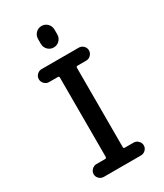

<svg xmlns="http://www.w3.org/2000/svg" viewBox="-231 -1039 963 1127"><g transform="rotate(-30 250.0 -475.0)"><path d="M183.6 -86.9Q191.4 -86.9 192.4 -95.7V-633.8Q192.4 -642.6 183.6 -642.6H124Q106.4 -642.6 93.3 -655.8Q80.1 -668.9 80.1 -687Q80.1 -705.1 93.3 -717.8Q106.4 -730.5 124 -730.5H376Q393.6 -730.5 406.7 -717.8Q419.9 -705.1 419.9 -687Q419.9 -668.9 406.7 -655.8Q393.6 -642.6 376 -642.6H316.4Q308.6 -642.6 307.6 -633.8V-95.7Q307.6 -86.9 316.4 -86.9H376Q393.6 -86.9 406.7 -73.7Q419.9 -60.5 419.9 -43Q419.9 -25.4 406.7 -12.7Q393.6 0 376 0H124Q106.4 0 93.3 -12.7Q80.1 -25.4 80.1 -43Q80.1 -60.5 93.3 -73.7Q106.4 -86.9 124 -86.9ZM194.3 -893.6Q194.3 -917 210.4 -933.6Q226.6 -950.2 250 -950.2Q273.4 -950.2 289.6 -933.6Q305.7 -917 305.7 -893.6V-861.3Q305.7 -837.9 289.6 -821.3Q273.4 -804.7 250 -804.7Q226.6 -804.7 210.4 -821.3Q194.3 -837.9 194.3 -861.3Z"/></g></svg>

Font: Rounded Mgen+ 1mn medium
Style: Regular
Weight: 500
Designer: [Source Han Sans]
Ryoko NISHIZUKA  (kana & ideographs); Paul D. Hunt (Latin, Greek & Cyrillic); Wenlong ZHANG  (bopomofo
Version: Version 1.059.20150602